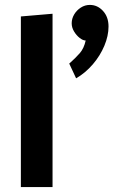

<svg xmlns="http://www.w3.org/2000/svg" viewBox="-20 -762 492 782"><path d="M346 -742Q326 -742 309 -731Q292 -720 282 -703Q272 -686 272 -667Q272 -650 281.5 -634Q291 -618 304.5 -607.5Q318 -597 329 -597Q322 -565 305 -545.5Q288 -526 262 -503L290 -443Q328 -465 358 -500Q388 -535 405 -575.5Q422 -616 422 -654Q422 -693 399.5 -717.5Q377 -742 346 -742ZM194 0V-706L65 -695V0Z"/></svg>

Font: Catamaran
Style: Bold
Weight: 700
Designer: Pria Ravichandran
Version: Version 2.000